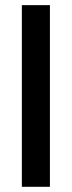

<svg xmlns="http://www.w3.org/2000/svg" viewBox="-20 -718 276 738"><path d="M64 0V-698.2H171.9V0Z"/></svg>

Font: Bricolage Grotesque Medium
Style: Regular
Weight: 500
Designer: Mathieu Triay
Foundry: Atelier Triay
Version: Version 1.000;gftools[0.9.30]